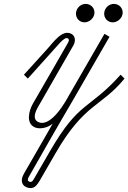

<svg xmlns="http://www.w3.org/2000/svg" viewBox="-20 -674 660 987"><path d="M120 290C154 301 169 281 188 248L266 113C415 -145 501 -124 620 -270L600 -290C436 -107 388 -158 237 103L153 248C146 261 139 263 131 260C123 257 120 250 127 237L236 46C247 26 335 -125 355 -159L543 -485L517 -500L337 -188C283 -87 222 -24 176 -47C146 -62 161 -99 176 -125C193 -154 342 -414 358 -442C367 -458 371 -487 347 -500C300 -525 254 -456 221 -420L103 -290L123 -270L246 -407C272 -434 310 -487 328 -477C340 -470 332 -459 326 -448C315 -427 164 -168 149 -141C128 -104 112 -39 160 -19C187 -8 228 -18 251 -39C222 13 229 -1 210 33L104 217C80 258 96 282 120 290ZM381 -634C365 -613 367 -583 389 -567C409 -553 438 -558 455 -580C472 -601 468 -630 448 -645C427 -660 398 -656 381 -634ZM526 -634C510 -613 512 -583 534 -567C554 -553 583 -558 600 -580C617 -601 613 -630 593 -645C572 -660 543 -656 526 -634Z"/></svg>

Font: Louise
Style: Regular
Weight: 400
Designer: Ange Degheest & Luna Delabre & Camille Depalle
Foundry: Velvetyne Type Foundry
Version: Version 1.000;FEAKit 1.0